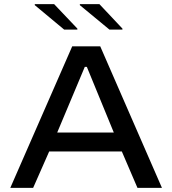

<svg xmlns="http://www.w3.org/2000/svg" viewBox="-20 -913 837 933"><path d="M30 0 331 -688H467L767 0H648L572 -177H219L141 0ZM258 -269H533L402 -588H392ZM575 -769H512L368 -888V-893H463L575 -774ZM356 -769H292L149 -888V-893H243L356 -774Z"/></svg>

Font: Saira Expanded Medium
Style: Regular
Weight: 500
Width: 7
Designer: Hector Gatti with collaboration of the Omnibus-Type team
Foundry: Omnibus-Type
Version: Version 1.100; ttfautohint (v1.8.3)